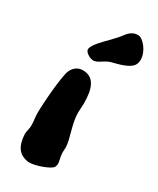

<svg xmlns="http://www.w3.org/2000/svg" viewBox="-172 -707 628 764"><g transform="rotate(30 141.5 -325.0)"><path d="M201 -34C204 -40 205 -45 205 -51C205 -63 198 -77 198 -101C198 -107 199 -115 199 -121C199 -159 172 -213 172 -267C172 -281 174 -295 174 -310C174 -378 157 -422 105 -422C85 -422 67 -412 56 -389C43 -361 33 -229 33 -184C33 -166 37 -147 37 -129C37 -113 31 -100 31 -87C34 -35 51 -2 102 3C130 3 191 -18 201 -34ZM280 -555C282 -560 283 -566 283 -572C283 -613 247 -653 226 -653C190 -653 180 -627 162 -607C154 -598 143 -587 132 -575C120 -563 80 -525 80 -504C80 -491 105 -476 120 -476C143 -476 161 -502 194 -508C203 -511 270 -523 280 -555Z"/></g></svg>

Font: Freckle Face
Style: Regular
Weight: 400
Designer: Astigmatic (AOETI)
Foundry: Astigmatic (AOETI)
Version: Version 1.000